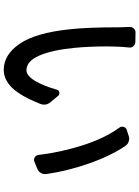

<svg xmlns="http://www.w3.org/2000/svg" viewBox="123 -867 754 1040"><g transform="rotate(90 500.0 -347.0)"><path d="M126 -673.8Q126 -685.5 133.8 -694.3Q142.6 -704.1 155.3 -704.1Q155.3 -704.1 155.3 -704.1L207 -703.1Q220.7 -703.1 230 -692.9Q239.3 -682.6 237.3 -668.9Q232.4 -624 232.4 -595.7Q231.4 -573.2 231.4 -551.8Q231.4 -454.1 239.3 -373Q251 -252 281.2 -182.6Q311.5 -113.3 360.4 -113.3Q390.6 -113.3 418.5 -160.6Q446.3 -208 465.8 -278.3Q468.8 -289.1 479.5 -291.5Q490.2 -293.9 498 -286.1L532.2 -245.1Q546.9 -228.5 546.9 -209Q546.9 -198.2 542 -186.5Q500 -81.1 455.6 -35.6Q411.1 9.8 358.4 9.8Q276.4 9.8 217.3 -76.2Q158.2 -162.1 138.7 -346.7Q127.9 -442.4 127.9 -612.3ZM670.9 -617.2Q666 -624 666 -631.8Q666 -635.7 667 -639.6Q670.9 -652.3 682.6 -656.2L715.8 -667Q723.6 -669.9 731.4 -669.9Q738.3 -669.9 746.1 -667Q760.7 -663.1 769.5 -650.4Q825.2 -568.4 866.7 -448.7Q908.2 -329.1 922.9 -218.8Q922.9 -215.8 922.9 -212.9Q922.9 -201.2 916 -190.4Q908.2 -176.8 893.6 -171.9L855.5 -156.2Q850.6 -154.3 845.7 -154.3Q838.9 -154.3 832 -158.2Q821.3 -165 819.3 -178.7Q804.7 -300.8 766.6 -419.4Q728.5 -538.1 670.9 -617.2Z"/></g></svg>

Font: Gen Jyuu GothicL Medium
Style: Regular
Weight: 500
Designer: [Source Han Sans]
Ryoko NISHIZUKA  (kana & ideographs); Paul D. Hunt (Latin, Greek & Cyrillic); Wenlong ZHANG  (bopomofo
Version: Version 1.002.20150607